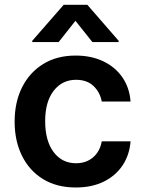

<svg xmlns="http://www.w3.org/2000/svg" viewBox="-20 -790 619 820"><path d="M303.7 10.7Q222.2 10.7 163.8 -25.1Q105.5 -61 74 -124.5Q42.5 -188 42.5 -270.5Q42.5 -354 74.5 -417.5Q106.4 -481 164.8 -516.8Q223.1 -552.7 303.2 -552.7Q369.6 -552.7 420.9 -528.3Q472.2 -503.9 502.7 -459.7Q533.2 -415.5 537.6 -356.4H414.6Q407.2 -396 379.4 -422.6Q351.6 -449.2 304.7 -449.2Q245.6 -449.2 209.2 -402.3Q172.9 -355.5 172.9 -272.5Q172.9 -189 208.7 -140.9Q244.6 -92.8 304.7 -92.8Q347.7 -92.8 377.2 -117.7Q406.7 -142.6 414.6 -186.5H537.6Q533.2 -128.4 503.7 -84Q474.1 -39.6 423.3 -14.4Q372.6 10.7 303.7 10.7ZM374.5 -610.4 302.2 -701.2 230.5 -610.4H117.7V-615.7L252 -769.5H353L486.8 -615.7V-610.4Z"/></svg>

Font: Inter Semi Bold
Style: Regular
Weight: 600
Designer: Rasmus Andersson
Foundry: rsms
Version: Version 4.000;git-e0f93cc